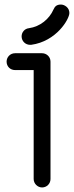

<svg xmlns="http://www.w3.org/2000/svg" viewBox="-20 -820 325 844"><path d="M112 -623C113 -623 116 -623 117 -623C228 -638 285 -736 285 -763C285 -787 263 -800 248 -800C228 -800 221 -791 215 -778C197 -737 157 -703 107 -696C88 -694 75 -678 75 -660C75 -639 92 -623 112 -623ZM202 -549C202 -571 184 -586 165 -586H46C25 -586 9 -569 9 -549C9 -528 25 -512 46 -512H128V-33C128 -13 145 4 165 4C186 4 202 -13 202 -33Z"/></svg>

Font: LS
Style: RegularAlt
Weight: 500
Designer: BSozoo
Foundry: BSozoo
Version: Version 001.000